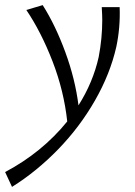

<svg xmlns="http://www.w3.org/2000/svg" viewBox="-73 -442 530 751"><path d="M190 33Q177 -87 132.5 -202Q88 -317 30 -403L94 -422Q144 -343 182.5 -238Q221 -133 234 -30Q291 -120 313 -219Q327 -292 327 -364Q327 -380 325 -414H395Q398 -335 382 -259Q358 -153 298.5 -49Q239 55 154.5 142Q70 229 -26 289L-53 231Q92 154 190 33Z"/></svg>

Font: LXGW Bright GB
Style: Italic
Weight: 400
Italic angle: -12°
Designer: Christian Thalmann (Catharsis Fonts)
Foundry: LXGW / Christian Thalmann (Catharsis Fonts) / Fontworks Inc.
Version: Version 5.510